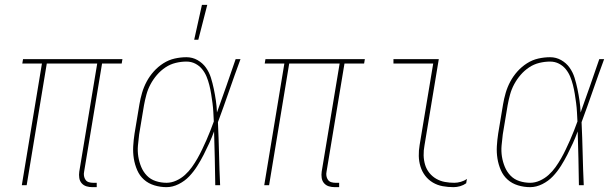

<svg xmlns="http://www.w3.org/2000/svg" viewBox="-20 -764 2540 792"><path d="M379 8H361Q348 8 336.5 4.5Q325 1 317 -8Q309 -17 307 -30Q305 -43 307 -56L381 -502H173L90 0H70L153 -502H72L75 -520H485L482 -502H401L327 -56Q325 -47 326.5 -38Q328 -29 333 -22Q338 -15 346.5 -12.5Q355 -10 364 -10H379Z M667 8Q641 8 616.5 0.5Q592 -7 574 -23Q556 -39 546 -62Q536 -85 532 -110Q528 -135 529.5 -161Q531 -187 535 -213L555 -333Q559 -357 566 -381Q573 -405 585 -427.5Q597 -450 614.5 -469.5Q632 -489 654 -503Q676 -517 700.5 -522.5Q725 -528 749 -528Q774 -528 795 -516Q816 -504 829.5 -485Q843 -466 850 -443.5Q857 -421 862 -397Q867 -373 870.5 -349Q874 -325 875 -300Q895 -355 914 -410Q933 -465 952 -520H972Q948 -455 925.5 -390Q903 -325 879 -260Q882 -195 883.5 -130Q885 -65 888 0H868Q867 -55 866 -110.5Q865 -166 863 -222Q854 -197 843 -173Q832 -149 820 -125.5Q808 -102 793.5 -79Q779 -56 760.5 -36.5Q742 -17 717 -4.5Q692 8 667 8ZM667 -10Q687 -10 707 -19Q727 -28 743 -42.5Q759 -57 771.5 -74.5Q784 -92 794.5 -110.5Q805 -129 814 -148Q823 -167 831.5 -186Q840 -205 847.5 -224.5Q855 -244 862 -263Q861 -282 860 -301Q859 -320 856.5 -339Q854 -358 851 -376.5Q848 -395 843.5 -413Q839 -431 832 -448Q825 -465 813.5 -479Q802 -493 785.5 -501.5Q769 -510 749 -510Q727 -510 704.5 -504.5Q682 -499 662.5 -486Q643 -473 627.5 -455Q612 -437 601 -416.5Q590 -396 584 -374Q578 -352 574 -330L554 -210Q551 -187 549 -163.5Q547 -140 550.5 -118Q554 -96 562.5 -75.5Q571 -55 586 -39.5Q601 -24 622.5 -17Q644 -10 667 -10ZM781 -600 813 -744H835L798 -600Z M1379 8H1361Q1348 8 1336.5 4.5Q1325 1 1317 -8Q1309 -17 1307 -30Q1305 -43 1307 -56L1381 -502H1173L1090 0H1070L1153 -502H1072L1075 -520H1485L1482 -502H1401L1327 -56Q1325 -47 1326.5 -38Q1328 -29 1333 -22Q1338 -15 1346.5 -12.5Q1355 -10 1364 -10H1379Z M1851 8Q1828 8 1806 4Q1784 0 1765.5 -11Q1747 -22 1734 -39Q1721 -56 1714.5 -77Q1708 -98 1707.5 -120.5Q1707 -143 1711 -166L1767 -502H1603V-520H1790L1731 -164Q1727 -143 1727.5 -123Q1728 -103 1733.5 -84.5Q1739 -66 1751 -51Q1763 -36 1779.5 -26.5Q1796 -17 1815 -13.5Q1834 -10 1854 -10Q1867 -10 1881 -14Q1895 -18 1906 -26L1903 -8Q1892 0 1878 4Q1864 8 1851 8Z M2167 8Q2141 8 2116.5 0.5Q2092 -7 2074 -23Q2056 -39 2046 -62Q2036 -85 2032 -110Q2028 -135 2029.5 -161Q2031 -187 2035 -213L2055 -333Q2059 -357 2066 -381Q2073 -405 2085 -427.5Q2097 -450 2114.5 -469.5Q2132 -489 2154 -503Q2176 -517 2200.5 -522.5Q2225 -528 2249 -528Q2274 -528 2295 -516Q2316 -504 2329.5 -485Q2343 -466 2350 -443.5Q2357 -421 2362 -397Q2367 -373 2370.5 -349Q2374 -325 2375 -300Q2395 -355 2414 -410Q2433 -465 2452 -520H2472Q2448 -455 2425.5 -390Q2403 -325 2379 -260Q2382 -195 2383.5 -130Q2385 -65 2388 0H2368Q2367 -55 2366 -110.5Q2365 -166 2363 -222Q2354 -197 2343 -173Q2332 -149 2320 -125.5Q2308 -102 2293.5 -79Q2279 -56 2260.5 -36.5Q2242 -17 2217 -4.5Q2192 8 2167 8ZM2167 -10Q2187 -10 2207 -19Q2227 -28 2243 -42.5Q2259 -57 2271.5 -74.5Q2284 -92 2294.5 -110.5Q2305 -129 2314 -148Q2323 -167 2331.5 -186Q2340 -205 2347.5 -224.5Q2355 -244 2362 -263Q2361 -282 2360 -301Q2359 -320 2356.5 -339Q2354 -358 2351 -376.5Q2348 -395 2343.5 -413Q2339 -431 2332 -448Q2325 -465 2313.5 -479Q2302 -493 2285.5 -501.5Q2269 -510 2249 -510Q2227 -510 2204.5 -504.5Q2182 -499 2162.5 -486Q2143 -473 2127.5 -455Q2112 -437 2101 -416.5Q2090 -396 2084 -374Q2078 -352 2074 -330L2054 -210Q2051 -187 2049 -163.5Q2047 -140 2050.5 -118Q2054 -96 2062.5 -75.5Q2071 -55 2086 -39.5Q2101 -24 2122.5 -17Q2144 -10 2167 -10Z"/></svg>

Font: Iosevka Thin Oblique
Style: Regular
Weight: 100
Italic angle: -9°
Monospace: yes
Designer: Belleve Invis
Foundry: Belleve Invis
Version: Version 32.5.0; ttfautohint (v1.8.4)